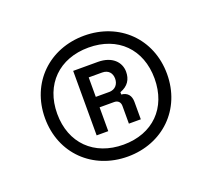

<svg xmlns="http://www.w3.org/2000/svg" viewBox="-81 -817 685 621"><g transform="rotate(-20 261.5 -506.0)"><path d="M262 -298C382 -298 472 -384 472 -506C472 -628 382 -714 262 -714C142 -714 52 -628 52 -506C52 -384 142 -298 262 -298ZM94 -506C94 -607 161 -673 262 -673C363 -673 429 -607 429 -506C429 -405 363 -339 262 -339C161 -339 94 -405 94 -506ZM190 -397H230V-479H280C293 -479 301 -471 301 -458V-397H342V-457C342 -478 332 -492 310 -494V-502C338 -512 350 -532 350 -558C350 -591 324 -619 275 -619H190ZM230 -515V-582H276C298 -582 309 -568 309 -549C309 -531 298 -515 276 -515Z"/></g></svg>

Font: Meta Space Medium
Style: Regular
Weight: 500
Designer: Meta Pool / Florian Karsten
Foundry: Meta Pool / Florian Karsten
Version: Version 2.000;Glyphs 3.1.1 (3137)